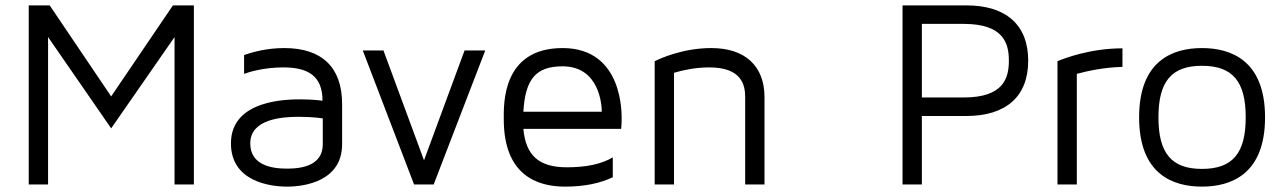

<svg xmlns="http://www.w3.org/2000/svg" viewBox="-20 -687 4777 715"><path d="M624 -667 394 -328 165 -667H87V0H159V-549L394 -209L630 -549V0H702V-667H624Z M1039 -508C977 -508 926 -495 889 -482V-412C908 -419 963 -436 1035 -436C1125 -436 1181 -406 1181 -312C1181 -312 1146 -317 1101 -317C1055 -317 840 -318 840 -153C840 -12 984 8 1049 8C1114 8 1254 -12 1254 -150V-300C1254 -436 1179 -508 1039 -508ZM1182 -150C1182 -74 1111 -59 1049 -59C987 -59 912 -74 912 -153C912 -245 1033 -252 1093 -252C1149 -252 1182 -246 1182 -246C1182 -246 1182 -227 1182 -150Z M1710 -499 1559 -90 1408 -499H1331L1522 0H1595L1787 -499H1710Z M2075 -508C1848 -508 1856 -296 1856 -243C1856 -35 1980 8 2084 8C2155 8 2214 -4 2262 -27V-101C2220 -76 2164 -64 2091 -64C1988 -64 1938 -107 1929 -207H2293C2293 -207 2295 -223 2295 -242C2295 -261 2302 -508 2075 -508ZM1929 -271C1936 -394 1977 -440 2075 -440C2213 -440 2221 -295 2221 -271H1929Z M2629 -508C2525 -508 2442 -471 2418 -459V0H2490V-416C2524 -426 2570 -436 2621 -436C2741 -436 2755 -372 2755 -325V0H2827V-325C2827 -441 2755 -508 2629 -508Z M3578 -667H3341V0H3413V-255H3578C3727 -255 3809 -328 3809 -461C3809 -594 3727 -667 3578 -667ZM3569 -324H3413V-598H3569C3718 -598 3737 -525 3737 -461C3737 -397 3718 -324 3569 -324Z M4160 -438V-507C4040 -507 3944 -470 3918 -459V0H3990V-412C4031 -423 4091 -436 4160 -438Z M4456 -508C4349 -508 4222 -463 4222 -250C4222 -37 4349 8 4456 8C4563 8 4691 -37 4691 -250C4691 -463 4563 -508 4456 -508ZM4456 -58C4343 -58 4294 -116 4294 -250C4294 -384 4343 -442 4456 -442C4570 -442 4619 -384 4619 -250C4619 -116 4570 -58 4456 -58Z"/></svg>

Font: Maven Pro
Style: Regular
Weight: 400
Designer: Joe Prince
Foundry: Joe Prince
Version: Version 1.003